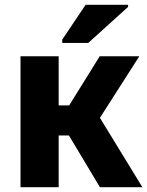

<svg xmlns="http://www.w3.org/2000/svg" viewBox="-20 -785 618 805"><path d="M66 0V-549H226V-343H270L398 -549H564L399 -291L577 0H399L269 -217H226V0ZM241 -605V-619L339 -765H517V-756L350 -605Z"/></svg>

Font: Noto Sans SemiCondensed ExtraBold
Style: Regular
Weight: 800
Width: 4
Designer: Monotype Design Team
Foundry: Monotype Imaging Inc.
Version: Version 2.013; ttfautohint (v1.8.4.7-5d5b)